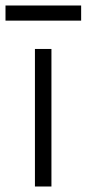

<svg xmlns="http://www.w3.org/2000/svg" viewBox="-52 -678 315 698"><path d="M75 0V-500H135V0ZM-32 -658H243V-603H-32Z"/></svg>

Font: Epunda Slab Light
Style: Regular
Weight: 300
Designer: Simon Atzbach
Foundry: typofactur
Version: Version 1.102